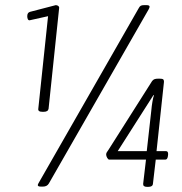

<svg xmlns="http://www.w3.org/2000/svg" viewBox="-20 -723 710 747"><path d="M145 -288Q127 -288 129 -300L167 -660L95 -644Q90 -644 88 -649Q86 -654 86 -660Q86 -674 97 -677L197 -703Q203 -703 207 -699.5Q211 -696 210 -691L169 -300Q167 -288 150 -288ZM139 3Q127 3 127 -3Q127 -6 132 -14L519 -690Q523 -698 527.5 -700.5Q532 -703 540 -703H550Q562 -703 562 -697Q562 -693 558 -686L170 -9Q163 3 147 3ZM552 4Q536 4 537 -8L548 -102H405Q401 -102 397 -109Q393 -116 393 -122Q393 -126 395.5 -130.5Q398 -135 402 -140L572 -408Q577 -414 582.5 -415.5Q588 -417 597 -417H600Q611 -417 614.5 -414.5Q618 -412 618 -405L589 -135H626Q635 -135 634 -121L633 -114Q631 -102 623 -102H586L575 -8Q574 4 557 4ZM579 -352 577 -353 438 -135H551L569 -296Q570 -309 573 -327Q576 -345 579 -352Z"/></svg>

Font: Asap Condensed Condensed ExtraLight
Style: Italic
Weight: 200
Width: 3
Italic angle: -6°
Designer: Pablo Cosgaya
Foundry: Omnibus-Type
Version: Version 3.001; ttfautohint (v1.8.4.7-5d5b)